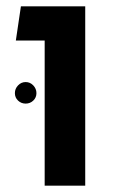

<svg xmlns="http://www.w3.org/2000/svg" viewBox="-20 -586 378 606"><path d="M121 0V-458H30L46 -566H249V0ZM85 -268.5Q75 -259 61 -259Q47 -259 37 -268.5Q27 -278 27 -292Q27 -306 37 -316.5Q47 -327 61 -327Q75 -327 85 -316.5Q95 -306 95 -292Q95 -278 85 -268.5Z"/></svg>

Font: FiraGO Medium
Style: Regular
Weight: 500
Designer: bBox Type
Foundry: bBox Type GmbH
Version: Version 1.001;PS 001.001;hotconv 1.0.88;makeotf.lib2.5.64775